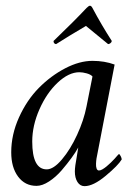

<svg xmlns="http://www.w3.org/2000/svg" viewBox="-20 -634 478 660"><path d="M289.1 -614.3Q293.9 -614.3 297.9 -606.4Q329.1 -547.9 364.3 -493.2Q363.8 -488.8 359.6 -485.6Q355.5 -482.4 351.6 -482.4L275.4 -544.9Q210.9 -506.8 172.9 -482.4Q168.9 -482.4 166.3 -485.6Q163.6 -488.8 164.1 -493.2Q233.9 -560.1 277.3 -606.4Q285.2 -614.3 289.1 -614.3ZM297.9 -424.8Q339.4 -424.8 374 -412.1L314.5 -103.5Q313 -97.7 311.8 -89.6Q310.5 -81.5 310.1 -71.5Q309.6 -61.5 312 -54.7Q314.5 -47.9 320.3 -47.9Q325.2 -47.9 332.3 -52Q339.4 -56.2 346.4 -62Q353.5 -67.9 361.1 -75.2Q368.7 -82.5 374 -88.4Q379.4 -94.2 383.8 -99.6L388.7 -104.5Q391.1 -104.5 394.8 -97.4Q398.4 -90.3 398.4 -85.9Q386.2 -65.4 343.5 -29.8Q300.8 5.9 270.5 5.9Q255.4 5.9 246.3 -8.3Q237.3 -22.5 237.3 -44.9Q237.3 -61 244.1 -96.7Q248 -120.1 249 -127Q240.2 -110.8 225.8 -91.1Q211.4 -71.3 191.7 -48.3Q171.9 -25.4 148.7 -10.3Q125.5 4.9 105.5 4.9Q65.9 4.9 42.2 -26.9Q18.6 -58.6 18.6 -110.4Q18.6 -171.4 45.4 -230.7Q72.3 -290 113.5 -331.8Q154.8 -373.5 204.1 -399.2Q253.4 -424.8 297.9 -424.8ZM252.9 -385.7Q216.3 -385.7 178.2 -349.9Q140.1 -314 115.5 -258.1Q90.8 -202.1 90.8 -147.5Q90.8 -51.8 140.6 -51.8Q164.1 -51.8 193.1 -86.2Q222.2 -120.6 245.1 -170.7Q268.1 -220.7 277.3 -267.6L297.9 -371.1Q292 -377.9 278.1 -381.8Q264.2 -385.7 252.9 -385.7Z"/></svg>

Font: Crimson
Style: Italic
Weight: 400
Italic angle: -11°
Version: Version 0.8